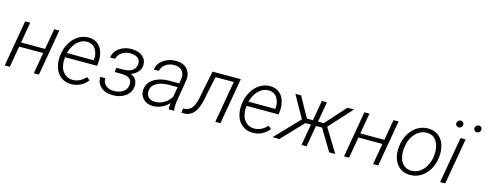

<svg xmlns="http://www.w3.org/2000/svg" viewBox="-28 -1414 5355 2122"><g transform="rotate(15 2649.5 -353.0)"><path d="M509.3 -528.3H451.2L409.7 -291.5H134.8L176.3 -528.3H118.2L26.4 0H84.5L126.5 -242.2H401.4L358.9 0H417.5Z M781.7 9.8C783.2 9.8 784.7 9.8 786.1 9.8C860.8 9.8 926.8 -21.5 974.1 -82.5L939.9 -110.4C897.5 -66.9 850.1 -40 792.5 -40C790.5 -40 788.1 -40 786.1 -40C753.9 -40.5 726.6 -50.8 703.6 -69.8C680.7 -88.9 664.6 -111.8 656.2 -138.7C647.9 -166 643.6 -190.9 643.6 -214.4C643.6 -225.6 644.5 -236.8 646 -248.5L647.5 -260.3H1013.2L1017.1 -295.9C1018.6 -308.1 1019 -319.8 1019 -331.5C1019 -362.8 1013.7 -394.5 1002.9 -426.3C992.2 -458.5 973.1 -484.9 946.3 -505.9C918.9 -526.9 885.7 -537.6 846.2 -538.1C844.2 -538.1 842.8 -538.1 840.8 -538.1C800.3 -538.1 761.7 -526.9 725.1 -503.9C688.5 -481 657.7 -447.8 633.3 -403.8C608.9 -359.4 594.2 -313 589.8 -264.2L588.4 -247.6C587.4 -237.3 586.9 -227.1 586.9 -216.8C586.9 -182.6 593.3 -147.9 606.4 -112.8C619.1 -77.6 641.1 -48.8 671.9 -25.9C702.6 -2.9 739.3 9.3 781.7 9.8ZM843.3 -488.3C883.8 -486.8 914.1 -471.2 934.1 -441.4C953.6 -411.6 963.9 -379.4 963.9 -345.2C963.9 -335.9 963.4 -326.7 961.9 -316.9L960.4 -309.6L653.8 -310.1C670.9 -367.2 695.3 -411.6 728 -442.4C760.7 -473.1 797.4 -488.3 836.9 -488.3C839.4 -488.3 841.3 -488.3 843.3 -488.3Z M1226.1 -294.9 1217.3 -244.1 1300.3 -243.7C1377 -242.7 1415 -214.8 1415 -160.6C1415 -156.2 1415 -151.9 1414.6 -147.5C1411.1 -113.8 1395.5 -86.9 1366.7 -67.9C1337.9 -48.8 1303.2 -39.6 1262.7 -39.6C1261.7 -39.6 1260.3 -39.6 1258.8 -39.6C1222.2 -40 1192.9 -50.3 1170.4 -69.8C1147.9 -89.4 1136.7 -113.8 1136.7 -142.6C1136.7 -145.5 1137.2 -148.4 1137.2 -151.4L1080.1 -151.9C1080.1 -147.9 1079.6 -144 1079.6 -140.6C1079.6 -97.7 1095.7 -62.5 1128.4 -34.2C1160.6 -5.9 1203.1 8.8 1256.3 9.3C1259.3 9.3 1262.7 9.3 1265.6 9.3C1320.8 9.3 1368.2 -4.9 1407.7 -32.7C1447.3 -61 1469.2 -99.6 1472.7 -148.9C1473.1 -152.8 1473.1 -156.2 1473.1 -160.2C1473.1 -208 1450.7 -249.5 1396.5 -269C1464.4 -296.9 1501 -337.4 1505.4 -391.6C1505.9 -396 1505.9 -399.9 1505.9 -404.3C1505.9 -442.4 1491.7 -473.6 1462.9 -498.5C1434.6 -523.4 1393.1 -536.6 1337.9 -538.1C1336.4 -538.1 1335.4 -538.1 1334 -538.1C1280.8 -538.1 1234.9 -523.9 1195.8 -496.1C1157.2 -468.3 1134.8 -431.6 1128.9 -386.2H1186C1193.4 -418 1210.4 -442.9 1238.3 -461.4C1265.6 -479.5 1296.9 -488.8 1331.5 -488.8C1333 -488.8 1334 -488.8 1335.4 -488.8C1410.2 -487.3 1447.8 -452.1 1447.8 -404.3C1447.8 -400.4 1447.8 -396 1447.3 -392.1C1440.9 -329.1 1388.2 -294.4 1301.8 -294.4Z M1962.9 0 1963.9 -5.9C1960.9 -19.5 1959.5 -33.2 1959.5 -46.9C1959.5 -50.8 1960 -54.2 1960 -58.1L1963.9 -100.6L2007.8 -366.2C2008.8 -374 2009.3 -381.8 2009.3 -389.6C2009.3 -429.2 1995.6 -463.9 1968.3 -493.2C1941.4 -522 1900.4 -537.1 1846.2 -538.6C1844.7 -538.6 1843.8 -538.6 1842.8 -538.6C1788.1 -538.6 1740.7 -524.4 1700.2 -495.6C1659.7 -466.8 1635.7 -429.2 1629.4 -382.8H1686.5C1693.8 -415 1711.4 -440.9 1739.3 -460.4C1767.6 -479.5 1799.8 -489.3 1836.4 -489.3C1837.9 -489.3 1838.9 -489.3 1840.3 -489.3C1878.4 -487.8 1906.2 -477.5 1924.3 -457.5C1942.4 -437.5 1951.2 -413.1 1951.2 -385.3C1951.2 -379.4 1950.7 -373.5 1950.2 -367.7L1941.4 -307.1L1833.5 -307.6C1784.7 -307.6 1740.7 -300.8 1701.2 -286.6C1622.6 -258.3 1579.6 -206.1 1574.2 -136.2C1573.7 -132.3 1573.7 -128.4 1573.7 -124.5C1573.7 -87.9 1586.9 -56.6 1613.8 -30.3C1640.1 -4.4 1675.8 9.3 1720.2 9.8C1721.7 9.8 1723.1 9.8 1724.6 9.8C1794.4 9.8 1856.9 -21 1905.8 -73.7L1901.4 -37.1C1901.4 -33.7 1900.9 -30.3 1900.9 -26.4C1900.9 -17.6 1901.9 -8.8 1902.8 0ZM1730 -41.5C1699.2 -42 1675.3 -51.3 1658.2 -68.4C1641.6 -85.4 1633.3 -106 1633.3 -129.4C1633.3 -133.3 1633.3 -137.2 1633.8 -141.1C1637.7 -180.2 1658.2 -210.4 1695.8 -231.4C1733.4 -252.4 1781.7 -262.7 1840.8 -262.7L1934.1 -262.2L1914.1 -145.5C1892.6 -111.8 1866.2 -85.9 1834.5 -67.9C1802.7 -50.3 1770.5 -41.5 1737.3 -41.5C1734.9 -41.5 1732.4 -41.5 1730 -41.5Z M2263.2 -528.3 2214.4 -294.9 2205.6 -243.7C2194.3 -176.8 2178.2 -128.9 2156.7 -99.1C2135.3 -69.3 2107.4 -53.2 2072.8 -51.8L2053.7 -51.3L2047.4 0H2071.3C2072.8 0 2074.7 0 2076.2 0C2122.1 0 2160.2 -17.6 2189.9 -52.7C2219.7 -87.9 2242.2 -144.5 2257.3 -222.2L2268.6 -280.8L2310.5 -478H2519L2435.5 0H2494.1L2585.9 -528.3Z M2858.9 9.8C2860.4 9.8 2861.8 9.8 2863.3 9.8C2938 9.8 3003.9 -21.5 3051.3 -82.5L3017.1 -110.4C2974.6 -66.9 2927.2 -40 2869.6 -40C2867.7 -40 2865.2 -40 2863.3 -40C2831.1 -40.5 2803.7 -50.8 2780.8 -69.8C2757.8 -88.9 2741.7 -111.8 2733.4 -138.7C2725.1 -166 2720.7 -190.9 2720.7 -214.4C2720.7 -225.6 2721.7 -236.8 2723.1 -248.5L2724.6 -260.3H3090.3L3094.2 -295.9C3095.7 -308.1 3096.2 -319.8 3096.2 -331.5C3096.2 -362.8 3090.8 -394.5 3080.1 -426.3C3069.3 -458.5 3050.3 -484.9 3023.4 -505.9C2996.1 -526.9 2962.9 -537.6 2923.3 -538.1C2921.4 -538.1 2919.9 -538.1 2918 -538.1C2877.4 -538.1 2838.9 -526.9 2802.2 -503.9C2765.6 -481 2734.9 -447.8 2710.4 -403.8C2686 -359.4 2671.4 -313 2667 -264.2L2665.5 -247.6C2664.6 -237.3 2664.1 -227.1 2664.1 -216.8C2664.1 -182.6 2670.4 -147.9 2683.6 -112.8C2696.3 -77.6 2718.3 -48.8 2749 -25.9C2779.8 -2.9 2816.4 9.3 2858.9 9.8ZM2920.4 -488.3C2960.9 -486.8 2991.2 -471.2 3011.2 -441.4C3030.8 -411.6 3041 -379.4 3041 -345.2C3041 -335.9 3040.5 -326.7 3039.1 -316.9L3037.6 -309.6L2731 -310.1C2748 -367.2 2772.5 -411.6 2805.2 -442.4C2837.9 -473.1 2874.5 -488.3 2914.1 -488.3C2916.5 -488.3 2918.5 -488.3 2920.4 -488.3Z M3738.8 0H3808.1L3644 -268.1L3880.9 -528.3H3805.7L3597.2 -296.4H3531.2L3571.8 -528.3H3513.7L3473.1 -296.4H3403.8L3275.9 -528.3H3210.4L3353 -273.9L3090.3 0H3168.5L3400.4 -244.1H3464.4L3421.9 0H3480L3522.5 -244.1H3591.8Z M4391.1 -528.3H4333L4291.5 -291.5H4016.6L4058.1 -528.3H4000L3908.2 0H3966.3L4008.3 -242.2H4283.2L4240.7 0H4299.3Z M4466.8 -252.4 4465.3 -224.6C4465.3 -223.1 4465.3 -222.2 4465.3 -220.7C4465.3 -152.8 4482.9 -97.2 4518.1 -55.2C4553.2 -12.7 4600.6 8.8 4659.7 9.8C4661.6 9.8 4664.1 9.8 4666 9.8C4732.4 9.8 4789.6 -15.1 4838.4 -64.5C4886.7 -114.3 4916 -180.7 4925.8 -264.2L4926.8 -273.4C4927.7 -285.2 4928.2 -296.9 4928.2 -308.1C4928.2 -343.8 4922.4 -378.9 4909.7 -414.6C4897.5 -449.7 4876 -479 4845.2 -502.4C4814.5 -525.4 4776.9 -537.6 4733.4 -538.1C4731.4 -538.1 4729.5 -538.1 4728 -538.1C4685.5 -538.1 4646 -527.3 4608.9 -505.9C4571.8 -483.9 4540.5 -452.1 4515.1 -409.7C4489.7 -367.2 4474.1 -320.3 4468.3 -269ZM4525.9 -261.2C4534.2 -330.6 4557.1 -385.7 4594.2 -426.8C4631.8 -467.8 4674.8 -488.3 4724.6 -488.3C4726.6 -488.3 4728.5 -488.3 4730.5 -488.3C4778.3 -487.3 4813.5 -468.8 4836.4 -432.6C4859.4 -396.5 4870.6 -354.5 4870.6 -307.1C4870.6 -296.4 4870.1 -284.7 4869.1 -272.9L4867.7 -256.8C4862.3 -215.8 4850.1 -178.2 4831.1 -144.5C4793.5 -76.7 4733.9 -39.1 4666 -39.1C4665 -39.1 4663.6 -39.1 4662.6 -39.1C4629.9 -40 4603 -49.8 4581.1 -68.4C4559.1 -86.9 4543.9 -109.9 4535.6 -137.7C4527.3 -165.5 4522.9 -192.4 4522.9 -218.8C4522.9 -229.5 4523.4 -240.7 4524.9 -252.4Z M5012.2 -675.8C5012.2 -674.8 5012.2 -673.8 5012.2 -672.9C5012.2 -652.8 5027.8 -636.7 5049.8 -636.7C5071.8 -636.7 5090.3 -655.8 5091.8 -675.8C5091.8 -676.8 5091.8 -677.7 5091.8 -678.7C5091.8 -698.7 5076.7 -715.8 5055.2 -715.8C5054.7 -715.8 5054.2 -715.8 5053.7 -715.8C5043.5 -715.8 5034.2 -711.9 5025.9 -704.1C5017.6 -696.3 5012.7 -687 5012.2 -675.8ZM5219.7 -675.3C5219.7 -674.3 5219.7 -673.3 5219.7 -672.4C5219.7 -652.3 5235.4 -636.2 5257.3 -636.2C5278.8 -636.7 5297.4 -653.8 5298.8 -675.3C5298.8 -676.8 5298.8 -677.7 5298.8 -679.2C5298.8 -698.7 5284.2 -715.3 5262.7 -715.3C5262.2 -715.3 5261.7 -715.3 5261.2 -715.3C5251 -715.3 5241.7 -711.4 5233.4 -703.6C5225.1 -695.8 5220.2 -686.5 5219.7 -675.3ZM5158.2 -528.3H5100.1L5007.8 0H5066.4Z"/></g></svg>

Font: Roboto Light
Style: Italic
Weight: 300
Italic angle: -12°
Designer: Google
Version: Version 2.137; 2017